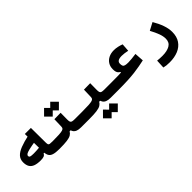

<svg xmlns="http://www.w3.org/2000/svg" viewBox="120 -1503 2690 2690"><g transform="rotate(-45 1465.0 -158.0)"><path d="M280.3 -66.9Q212.4 -66.9 169.4 -83Q126.5 -99.1 106 -133.5Q85.4 -168 85.4 -222.7Q85.4 -281.2 120.6 -320.6Q155.8 -359.9 228 -387.9Q300.3 -416 411.6 -439.9L419.9 -314.5Q326.2 -299.8 278.3 -288.1Q230.5 -276.4 213.9 -264.6Q197.3 -252.9 197.3 -236.8Q197.3 -217.3 215.1 -210.9Q232.9 -204.6 279.8 -204.6Q296.4 -204.6 319.8 -205.8Q343.3 -207 366.9 -208.7Q390.6 -210.4 407.2 -212.4L412.1 -108.4H377Q366.2 -84.5 344.2 -75.7Q322.3 -66.9 280.3 -66.9ZM580.1 4.9Q503.9 4.9 462.6 -8.5Q421.4 -22 405.5 -53.5Q389.6 -85 388.7 -139.6L383.8 -486.8H503.9L505.9 -194.8Q506.3 -168.9 511 -157Q515.6 -145 532.5 -142.1Q549.3 -139.2 585.9 -139.2Q606.4 -139.2 614.5 -120.6Q622.6 -102.1 622.6 -65.9Q622.6 -33.2 613.8 -14.2Q605 4.9 580.1 4.9Z M580.1 4.9 585.9 -139.2Q667 -139.2 713.9 -142.1Q760.7 -145 782.7 -151.6Q804.7 -158.2 811.3 -169.7Q817.9 -181.2 818.4 -198.7L822.8 -340.3L948.2 -342.3L946.8 -206.5Q946.8 -178.2 941.4 -153.1Q936 -127.9 925.8 -107.2Q915.5 -86.4 900.4 -69.8H854Q838.9 -42.5 811.8 -26.1Q784.7 -9.8 730.7 -2.4Q676.8 4.9 580.1 4.9ZM1166 4.9Q1144 4.9 1112.8 4.9Q1081.5 4.9 1052.5 4.9Q1023.4 4.9 1007.3 4.9Q960 4.9 930.9 -6.6Q901.9 -18.1 886.5 -42Q871.1 -65.9 863.8 -102.1L946.8 -206.5Q946.8 -178.2 952.6 -163.6Q958.5 -148.9 975.8 -144Q993.2 -139.2 1028.3 -139.2Q1060.5 -139.2 1096.2 -139.2Q1131.8 -139.2 1171.9 -139.2Q1190.4 -139.2 1199.5 -124Q1208.5 -108.9 1208.5 -75.7Q1208.5 -34.2 1196 -14.6Q1183.6 4.9 1166 4.9ZM954.6 -382.8 868.7 -468.3 954.6 -554.7 1040.5 -468.3ZM832.5 -382.8 746.6 -468.3 832.5 -554.7 918.5 -468.3Z M1166 4.9 1171.9 -139.2Q1252.9 -139.2 1299.8 -142.1Q1346.7 -145 1368.7 -151.6Q1390.6 -158.2 1397.2 -169.7Q1403.8 -181.2 1404.3 -198.7L1408.7 -340.3L1534.2 -342.3L1532.7 -206.5Q1532.7 -178.2 1527.3 -153.1Q1522 -127.9 1511.7 -107.2Q1501.5 -86.4 1486.3 -69.8H1439.9Q1424.8 -42.5 1397.7 -26.1Q1370.6 -9.8 1316.7 -2.4Q1262.7 4.9 1166 4.9ZM1752 4.9Q1730 4.9 1698.7 4.9Q1667.5 4.9 1638.4 4.9Q1609.4 4.9 1593.3 4.9Q1545.9 4.9 1516.8 -6.6Q1487.8 -18.1 1472.4 -42Q1457 -65.9 1449.7 -102.1L1532.7 -206.5Q1532.7 -178.2 1538.6 -163.6Q1544.4 -148.9 1561.8 -144Q1579.1 -139.2 1614.3 -139.2Q1646.5 -139.2 1682.1 -139.2Q1717.8 -139.2 1757.8 -139.2Q1776.4 -139.2 1785.4 -124Q1794.4 -108.9 1794.4 -75.7Q1794.4 -34.2 1782 -14.6Q1769.5 4.9 1752 4.9ZM1521 217.8 1435.1 132.3 1521 45.9 1606.9 132.3ZM1398.9 217.8 1313 132.3 1398.9 45.9 1484.9 132.3Z M1749.5 4.9 1757.8 -139.2Q1838.9 -139.2 1886.2 -140.1Q1933.6 -141.1 1960 -143.8Q1986.3 -146.5 2003.9 -150.4L2007.8 -126L1945.3 -127V-152.8Q1930.7 -162.1 1919.7 -173.6Q1908.7 -185.1 1902.3 -204.3Q1896 -223.6 1896 -256.8Q1896 -310.5 1920.9 -350.6Q1945.8 -390.6 1990.7 -413.1Q2035.6 -435.5 2094.7 -435.5Q2132.3 -435.5 2169.7 -427.2Q2207 -418.9 2240.7 -405.8L2232.4 -287.1Q2202.6 -293.9 2171.9 -297.9Q2141.1 -301.8 2116.2 -301.8Q2069.8 -301.8 2045.7 -286.9Q2021.5 -272 2021.5 -238.8Q2021.5 -211.9 2028.6 -196.8Q2035.6 -181.6 2056.9 -175.5Q2078.1 -169.4 2119.6 -169.4Q2149.9 -169.4 2186.5 -173.6Q2223.1 -177.7 2272.5 -184.1L2281.7 -47.4Q2232.9 -37.1 2182.9 -27.6Q2132.8 -18.1 2072.5 -10.7Q2012.2 -3.4 1933.6 0.7Q1855 4.9 1749.5 4.9Z M2530.3 239.7Q2491.2 239.7 2466.6 236.6Q2441.9 233.4 2414.6 227.1L2420.9 97.2Q2448.7 99.6 2468.3 101.3Q2487.8 103 2520.5 103Q2614.3 103 2669.7 70.6Q2725.1 38.1 2725.1 -34.2Q2725.1 -83.5 2704.3 -139.9Q2683.6 -196.3 2643.6 -270.5L2757.3 -330.6Q2804.2 -252 2830.1 -178Q2856 -104 2856 -38.1Q2856 55.2 2814.2 116.9Q2772.5 178.7 2699 209.2Q2625.5 239.7 2530.3 239.7Z"/></g></svg>

Font: Cascadia Mono
Style: Regular
Weight: 400
Monospace: yes
Designer: Aaron Bell
Foundry: Saja Typeworks
Version: Version 2404.023